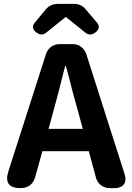

<svg xmlns="http://www.w3.org/2000/svg" viewBox="-20 -968 681 988"><path d="M85 0Q-4 0 23 -86L217 -691Q225 -714 243.5 -727.5Q262 -741 286 -741H355Q379 -741 397.5 -727Q416 -713 424 -690L526 -370L621 -73Q632 -39 617.5 -19.5Q603 0 568 0H544Q519 0 500 -14.5Q481 -29 474 -53L437 -190H317H198L162 -60Q146 0 85 0ZM230 -305H318H406L384 -386Q368 -445 351 -506Q336 -569 319 -628H315Q276 -470 252 -386ZM170 -799Q135 -823 160 -853L187 -885L215 -919Q239 -948 278 -948H319H362Q398 -948 421 -920L478 -853Q503 -823 468 -799Q441 -781 418 -801L321 -879H316L219 -801Q196 -781 170 -799Z"/></svg>

Font: GenSenRounded2 TW B
Style: Regular
Weight: 700
Version: Version 2.000;PS 2;hotconv 16.6.51;makeotf.lib2.5.65220 DEVE